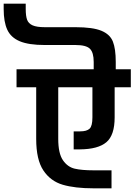

<svg xmlns="http://www.w3.org/2000/svg" viewBox="-100 -1038 732 1045"><path d="M612 -563H524V-399Q524 -302 479 -264Q434 -226 336 -225H301V-323H336Q372 -323 387.5 -337.5Q403 -352 403 -399V-563H217V-282Q217 -203 242.5 -166Q268 -129 306.5 -120Q345 -111 409 -111H507V-13H409Q308 -13 241.5 -32.5Q175 -52 136 -110.5Q97 -169 97 -282V-563H-10V-661H410V-701Q410 -752 389.5 -772.5Q369 -793 311 -793H144Q56 -793 7.5 -813.5Q-41 -834 -60.5 -876.5Q-80 -919 -80 -989V-1018H40V-989Q40 -951 47.5 -930.5Q55 -910 77.5 -900Q100 -890 144 -890H311Q405 -890 452 -870.5Q499 -851 514.5 -811.5Q530 -772 530 -701V-661H612Z"/></svg>

Font: Biryani
Style: Bold
Weight: 700
Designer: Dan Reynolds and Mathieu Reguer
Foundry: Dan Reynolds and Mathieu Reguer
Version: Version 1.004; ttfautohint (v1.1) -l 5 -r 5 -G 72 -x 0 -D la